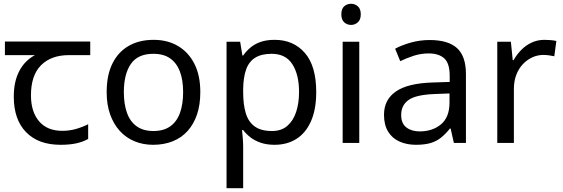

<svg xmlns="http://www.w3.org/2000/svg" viewBox="-20 -757 2982 1017"><path d="M301 10Q183 10 118 -57Q53 -124 53 -245Q53 -325 82 -380.5Q111 -436 165 -465H6V-537H458V-465H345Q251 -465 197.5 -411.5Q144 -358 144 -252Q144 -165 187 -114.5Q230 -64 310 -64Q347 -64 381 -73.5Q415 -83 447 -99V-21Q418 -5 383 2.5Q348 10 301 10Z M1041 -269Q1041 -202 1023.5 -150.5Q1006 -99 973.5 -63Q941 -27 894.5 -8.5Q848 10 791 10Q738 10 693 -8.5Q648 -27 615 -63Q582 -99 563.5 -150.5Q545 -202 545 -269Q545 -358 575 -419.5Q605 -481 661 -513.5Q717 -546 794 -546Q867 -546 922.5 -513.5Q978 -481 1009.5 -419.5Q1041 -358 1041 -269ZM636 -269Q636 -206 652.5 -159.5Q669 -113 704 -88Q739 -63 793 -63Q847 -63 882 -88Q917 -113 933.5 -159.5Q950 -206 950 -269Q950 -333 933 -378Q916 -423 881.5 -447.5Q847 -472 792 -472Q710 -472 673 -418Q636 -364 636 -269Z M1435 -546Q1534 -546 1594.5 -477Q1655 -408 1655 -269Q1655 -178 1627.5 -115.5Q1600 -53 1550.5 -21.5Q1501 10 1434 10Q1393 10 1361 -1Q1329 -12 1306.5 -29.5Q1284 -47 1268 -68H1262Q1264 -51 1266 -25Q1268 1 1268 20V240H1180V-536H1252L1264 -463H1268Q1284 -486 1306.5 -505Q1329 -524 1360.5 -535Q1392 -546 1435 -546ZM1419 -472Q1365 -472 1332 -451.5Q1299 -431 1284 -390Q1269 -349 1268 -286V-269Q1268 -203 1282 -157Q1296 -111 1329.5 -87Q1363 -63 1421 -63Q1470 -63 1501.5 -90Q1533 -117 1548.5 -163.5Q1564 -210 1564 -270Q1564 -362 1528.5 -417Q1493 -472 1419 -472Z M1883 -536V0H1795V-536ZM1840 -737Q1860 -737 1875.5 -723.5Q1891 -710 1891 -681Q1891 -653 1875.5 -639Q1860 -625 1840 -625Q1818 -625 1803 -639Q1788 -653 1788 -681Q1788 -710 1803 -723.5Q1818 -737 1840 -737Z M2256 -545Q2354 -545 2401 -502Q2448 -459 2448 -365V0H2384L2367 -76H2363Q2340 -47 2315.5 -27.5Q2291 -8 2259.5 1Q2228 10 2183 10Q2135 10 2096.5 -7Q2058 -24 2036 -59.5Q2014 -95 2014 -149Q2014 -229 2077 -272.5Q2140 -316 2271 -320L2362 -323V-355Q2362 -422 2333 -448Q2304 -474 2251 -474Q2209 -474 2171 -461.5Q2133 -449 2100 -433L2073 -499Q2108 -518 2156 -531.5Q2204 -545 2256 -545ZM2282 -259Q2182 -255 2143.5 -227Q2105 -199 2105 -148Q2105 -103 2132.5 -82Q2160 -61 2203 -61Q2271 -61 2316 -98.5Q2361 -136 2361 -214V-262Z M2864 -546Q2879 -546 2896.5 -544.5Q2914 -543 2927 -540L2916 -459Q2903 -462 2887.5 -464Q2872 -466 2858 -466Q2827 -466 2799 -453Q2771 -440 2749 -416.5Q2727 -393 2714.5 -360Q2702 -327 2702 -286V0H2614V-536H2686L2696 -438H2700Q2717 -468 2741 -492.5Q2765 -517 2796 -531.5Q2827 -546 2864 -546Z"/></svg>

Font: uoriya15
Style: Book
Weight: 400
Designer: Jelle Bosma - Monotype Design Team
Foundry: Monotype Imaging Inc.
Version: Version 2.003